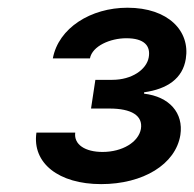

<svg xmlns="http://www.w3.org/2000/svg" viewBox="-20 -825 493 487"><path d="M236.5 -358C343 -358 425.4 -408 437.5 -482.6C446 -538.7 409.4 -579.9 345.5 -587.4V-590.9C404.1 -599.1 443.5 -625.7 451.3 -675.8C462.7 -746.1 407 -805.4 303.3 -805.4C210.2 -805.4 128.2 -753.9 114 -676.8H208.1C214.1 -708.5 259.9 -728 300.4 -728C345.9 -728 362.6 -708.8 357.2 -679.3C351.6 -648.4 314.3 -622.5 264.9 -622.5H221.9L210.9 -549.7H257.5C313.2 -549.7 343 -532 337.4 -497.9C331.3 -464.5 290.5 -439.6 240.1 -439.6C196.4 -439.6 166.9 -458.1 170.8 -488.6H72.4C61.1 -411.2 128.9 -358 236.5 -358Z"/></svg>

Font: Margiela Sans Semi Bold
Style: Italic
Weight: 600
Italic angle: -9.39999°
Designer: Stefan Endress, Andreas Faust
Version: Version 1.100;FEAKit 1.0